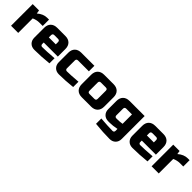

<svg xmlns="http://www.w3.org/2000/svg" viewBox="288 -1842 3323 3323"><g transform="rotate(45 1950.0 -180.0)"><path d="M355 -385Q292 -385 225 -355V0H50V-530H205L215 -465Q301 -540 395 -540H440V-385Z M695 -415Q655 -415 655 -375V-320H825V-375Q825 -415 785 -415ZM980 -10Q787 10 630 10Q562 10 521 -31Q480 -72 480 -140V-380Q480 -455 522.5 -497.5Q565 -540 640 -540H840Q915 -540 957.5 -497.5Q1000 -455 1000 -380V-195H655V-155Q655 -140 665 -130Q675 -120 690 -120Q789 -120 980 -135Z M1560 -10Q1373 10 1230 10Q1162 10 1121 -31Q1080 -72 1080 -140V-370Q1080 -445 1122.5 -487.5Q1165 -530 1240 -530H1560V-395H1295Q1255 -395 1255 -355V-160Q1255 -145 1265 -135Q1275 -125 1290 -125Q1380 -125 1560 -140Z M2180 -150Q2180 -75 2137.5 -32.5Q2095 10 2020 10H1790Q1715 10 1672.5 -32.5Q1630 -75 1630 -150V-380Q1630 -455 1672.5 -497.5Q1715 -540 1790 -540H2020Q2095 -540 2137.5 -497.5Q2180 -455 2180 -380ZM2005 -365Q2005 -405 1965 -405H1845Q1805 -405 1805 -365V-165Q1805 -125 1845 -125H1965Q2005 -125 2005 -165Z M2615 -40Q2518 -20 2445 -20H2410Q2342 -20 2301 -61Q2260 -102 2260 -170V-370Q2260 -445 2302.5 -487.5Q2345 -530 2420 -530H2790V30Q2790 98 2749 139Q2708 180 2640 180Q2483 180 2290 160V30Q2481 45 2580 45Q2595 45 2605 35Q2615 25 2615 10ZM2495 -155Q2558 -155 2615 -165V-395H2475Q2435 -395 2435 -355V-190Q2435 -175 2445 -165Q2455 -155 2470 -155Z M3095 -415Q3055 -415 3055 -375V-320H3225V-375Q3225 -415 3185 -415ZM3380 -10Q3187 10 3030 10Q2962 10 2921 -31Q2880 -72 2880 -140V-380Q2880 -455 2922.5 -497.5Q2965 -540 3040 -540H3240Q3315 -540 3357.5 -497.5Q3400 -455 3400 -380V-195H3055V-155Q3055 -140 3065 -130Q3075 -120 3090 -120Q3189 -120 3380 -135Z M3795 -385Q3732 -385 3665 -355V0H3490V-530H3645L3655 -465Q3741 -540 3835 -540H3880V-385Z"/></g></svg>

Font: Russo One
Style: Regular
Weight: 400
Designer: Jovanny lemonad
Foundry: Jovanny Lemonad
Version: Version 1.001